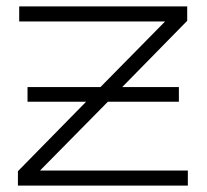

<svg xmlns="http://www.w3.org/2000/svg" viewBox="-20 -580 646 600"><path d="M66 -308H294L496 -513H40V-560H565V-515L362 -308H539V-262H317L105 -47H567V0H36V-45L249 -262H66Z"/></svg>

Font: Bounded
Style: Regular
Weight: 200
Designer: Vlad Churkin
Version: Version 1.0